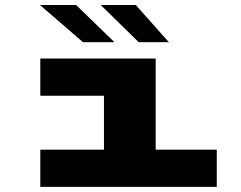

<svg xmlns="http://www.w3.org/2000/svg" viewBox="-20 -728 940 748"><path d="M137 0V-145H385V-355H137V-500H586.5V-145H824.5V0ZM520.5 -563.5 372.5 -708.5H509L638 -563.5ZM303.5 -563.5 135.5 -708.5H276.5L426 -563.5Z"/></svg>

Font: Trispace Expanded ExtraBold
Style: Regular
Weight: 800
Width: 7
Designer: Tyler Finck
Foundry: Etcetera Type Company
Version: Version 1.210; ttfautohint (v1.8.3)